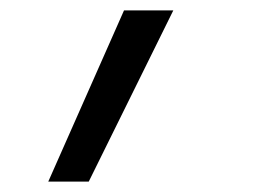

<svg xmlns="http://www.w3.org/2000/svg" viewBox="-20 -158 540 370"><path d="M73 192 219 -138H314L151 192Z"/></svg>

Font: Iosevka SS04
Style: Italic
Weight: 400
Italic angle: -9°
Monospace: yes
Designer: Belleve Invis
Foundry: Belleve Invis
Version: Version 19.0.0; ttfautohint (v1.8.4)